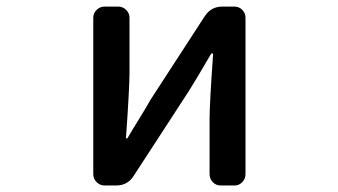

<svg xmlns="http://www.w3.org/2000/svg" viewBox="-20 -570 1040 590"><path d="M301.8 0Q287.1 0 276.9 -10.3Q266.6 -20.5 266.6 -35.2V-515.6Q266.6 -529.3 276.9 -539.6Q287.1 -549.8 301.8 -549.8H342.8Q357.4 -549.8 367.7 -539.6Q377.9 -529.3 377.9 -515.6V-344.7Q377.9 -298.8 367.2 -147.5Q366.2 -144.5 369.1 -144.5Q372.1 -144.5 373 -147.5Q381.8 -163.1 407.2 -204.1Q432.6 -245.1 441.4 -261.7L609.4 -520.5Q628.9 -549.8 663.1 -549.8H700.2Q714.8 -549.8 724.6 -539.6Q734.4 -529.3 734.4 -515.6V-35.2Q734.4 -20.5 724.6 -10.3Q714.8 0 700.2 0H658.2Q643.6 0 633.8 -10.3Q624 -20.5 624 -35.2V-205.1Q624 -250 634.8 -403.3Q634.8 -406.2 632.3 -406.2Q629.9 -406.2 627.9 -403.3Q580.1 -321.3 559.6 -289.1L390.6 -29.3Q372.1 0 336.9 0Z"/></svg>

Font: Gen Jyuu Gothic L Monospace Medium
Style: Regular
Weight: 500
Designer: [Source Han Sans]
Ryoko NISHIZUKA  (kana & ideographs); Paul D. Hunt (Latin, Greek & Cyrillic); Wenlong ZHANG  (bopomofo
Version: Version 1.002.20150607